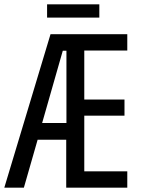

<svg xmlns="http://www.w3.org/2000/svg" viewBox="-22 -873 658 893"><path d="M286 0V-223H153L89 0H-2L213 -714H570V-638H370V-410H557V-335H370V-76H570V0ZM287 -301V-637H270L174 -301ZM440 -791H197V-853H440Z"/></svg>

Font: Noto Sans UI Cond
Style: Regular
Weight: 400
Width: 3
Designer: Monotype Design Team
Foundry: Monotype Imaging Inc.
Version: Version 1.001